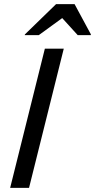

<svg xmlns="http://www.w3.org/2000/svg" viewBox="-20 -911 461 931"><path d="M29.2 0 197.5 -675H289.2L120.8 0ZM100 -740.8 100.8 -744.2 251.7 -890.8H341.7L420.8 -744.2L420 -740.8H356.7L281.7 -823.3L168.3 -740.8Z"/></svg>

Font: Funnel Sans
Style: Italic
Weight: 400
Italic angle: -14.036°
Version: Version 1.000; Beta; Release 5; Build 24; ttfautohint (v1.8.